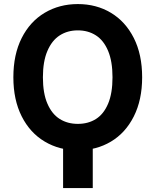

<svg xmlns="http://www.w3.org/2000/svg" viewBox="-20 -737 772 954"><path d="M440.9 197.3H293.5V-19.5H440.9ZM366.7 9.8Q275.2 9.8 202.2 -33.6Q129.2 -76.9 87.8 -158.9Q46.4 -240.8 46.4 -353Q46.4 -466.1 87.8 -548.1Q129.2 -630.1 202.2 -673.5Q275.2 -716.8 366.7 -716.8Q458.7 -716.8 531 -673.5Q603.4 -630.1 644.9 -548.1Q686.3 -466.1 686.3 -353Q686.3 -240.8 644.9 -158.6Q603.4 -76.3 531 -33.3Q458.7 9.8 366.7 9.8ZM366.7 -586.1Q315.5 -586.1 276.7 -561.1Q237.9 -536.2 215.6 -484Q193.2 -431.9 193.2 -353Q193.2 -273.5 215.6 -221.9Q237.9 -170.3 276.7 -145.9Q315.5 -121.5 366.7 -121.5Q418.5 -121.5 457 -145.9Q495.4 -170.3 517.2 -221.9Q539 -273.5 539 -353Q539 -431.9 517.2 -484Q495.4 -536.2 456.7 -561.1Q417.9 -586.1 366.7 -586.1Z"/></svg>

Font: Pretendard GOV Variable
Style: Regular
Weight: 400
Designer: Base glyphs from Inter by Rasmus Andersson; Hangul glyphs from Noto Sans CJK(Source Han Sans) by Jang Soo-young and Kang
Foundry: Kil Hyung-jin
Version: Version 1.307;Glyphs 3.2 (3192)